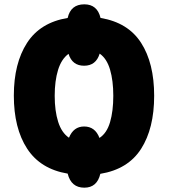

<svg xmlns="http://www.w3.org/2000/svg" viewBox="-20 -801 780 888"><path d="M444 3Q572 -18 632.5 -112.5Q693 -207 693 -358Q693 -509 632.5 -603Q572 -697 445 -718Q430 -781 370 -781Q307 -781 293 -718Q166 -697 105 -602.5Q44 -508 44 -359Q44 -208 105.5 -113.5Q167 -19 293 2Q309 67 370 67Q429 67 444 3ZM233 -358Q233 -427 248.5 -477.5Q264 -528 297 -552Q314 -497 369 -497Q424 -497 441 -553Q474 -530 489 -479Q504 -428 504 -358Q504 -287 489 -236Q474 -185 440 -163Q420 -216 369 -216Q320 -216 299 -164Q265 -187 249 -237.5Q233 -288 233 -358Z"/></svg>

Font: Noto Sans UI SemiCondensed Black
Style: Regular
Weight: 900
Width: 4
Designer: Monotype Design Team
Foundry: Monotype Imaging Inc.
Version: 1.001